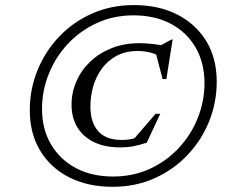

<svg xmlns="http://www.w3.org/2000/svg" viewBox="-20 -708 876 738"><path d="M448 -170Q470 -170 485.5 -173.5Q501 -177 526.5 -189L490.5 -169L578 -270.5H596L544 -159.5Q515.5 -150.5 493.2 -146Q471 -141.5 441 -141.5Q382.5 -141.5 340.8 -162Q299 -182.5 277 -219.2Q255 -256 255 -305.5Q255 -353 273.8 -395.8Q292.5 -438.5 327 -471.2Q361.5 -504 409.2 -523Q457 -542 515.5 -542Q538.5 -542 566.5 -539Q594.5 -536 613.5 -531L589 -528.5L638.5 -556H643.5L619.5 -404H605L578 -507.5L600 -487Q584 -499 559.8 -505.5Q535.5 -512 509.5 -512Q463 -512 428.8 -493.8Q394.5 -475.5 372 -445Q349.5 -414.5 338.5 -376.5Q327.5 -338.5 327.5 -298.5Q327.5 -238 357.2 -204Q387 -170 448 -170ZM414.5 -29.5Q491.5 -29.5 555.8 -59Q620 -88.5 667.2 -139.2Q714.5 -190 740.2 -254.5Q766 -319 766 -389Q766 -466.5 732 -525.2Q698 -584 636.8 -616.5Q575.5 -649 493 -649Q416 -649 351.8 -619.2Q287.5 -589.5 240.5 -539Q193.5 -488.5 167.5 -424Q141.5 -359.5 141.5 -289.5Q141.5 -212 175.8 -153.5Q210 -95 271.2 -62.2Q332.5 -29.5 414.5 -29.5ZM494.5 -688.5Q590 -688.5 661.5 -652Q733 -615.5 773 -549.8Q813 -484 813 -394Q813 -314 783.8 -241.5Q754.5 -169 700.8 -112.2Q647 -55.5 574 -22.8Q501 10 413 10Q318 10 246.2 -26.2Q174.5 -62.5 134.5 -128.8Q94.5 -195 94.5 -284.5Q94.5 -364.5 123.8 -437Q153 -509.5 206.5 -566.2Q260 -623 333.5 -655.8Q407 -688.5 494.5 -688.5Z"/></svg>

Font: Newsreader 28pt
Style: Italic
Weight: 400
Italic angle: -17°
Version: Version 1.003